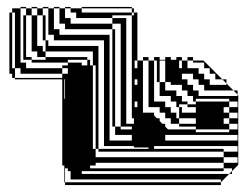

<svg xmlns="http://www.w3.org/2000/svg" viewBox="-20 -524 708 552"><path d="M359 -488V-480H365V-488ZM23 -456V-472H15V-456ZM55 -472H47V-480H55ZM23 -440V-456H15V-440ZM119 -440H111V-424H119ZM311 -424H303V-440H167V-456H151V-500H135V-504H151V-500H167V-472H183V-456H303V-440H311ZM23 -392V-408H15V-392ZM23 -376V-392H15V-376ZM503 -328V-344H495V-328ZM255 -240V-336H247V-344H239V-336H247V-240ZM375 -344V-350H367V-344ZM503 -344V-350H495V-344ZM375 -312H367V-328H375ZM495 -288H471V-350H487V-296H495ZM23 -328V-300H159V-312H39V-328H23V-312H15V-328ZM167 -296H165V-240H167ZM375 -264H367V-280H375ZM375 -248H367V-264H375ZM375 -232H367V-248H375ZM663 -248V-252L651 -264H567V-280H551V-296H535V-312H503V-296H495V-312H503V-296H519V-280H535V-264H551V-248ZM165 -144V-240H167V-144ZM255 -144V-240H247V-144ZM663 -216V-232H639V-240H543V-232H639V-216ZM375 -200H367V-216H375ZM663 -184V-200H639V-216H623V-200H639V-184ZM663 -152V-168H639V-184H623V-168H639V-152ZM165 0V-48H159V-296H23V-300H15V-312H7V-488H15V-472H23V-488H15V-500H39V-344H55V-328H159V-312H175V-328H159V-336H175V-344H71V-352H47V-360H71V-352H111V-360H87V-376H71V-416H55V-408H47V-424H55V-416H87V-392H103V-376H111V-360H231V-352H239V-344H247V-376H111V-408H103V-416H71V-480H55V-500H39V-504H55V-500H71V-480H87V-416H111V-408H119V-392H263V-96H407V-100H415L419 -104H365V-120H359V-136H311V-160H303V-168H311V-160H327V-152H359V-160H365V-152H375V-168H367V-184H375V-200H415L423 -192V-184H431L439 -176V-168H447L455 -160V-152H463L465 -150L451 -136H455V-120H663V-136H455V-120H439V-124L451 -136H439V-124L419 -104H423V-96H623V-88H663V-104H423V-96H407V-100H365V-104H279V-408H135V-424H111V-416H103V-480H87V-500H71V-504H87V-500H103V-480H111V-472H119V-500H103V-504H119V-500H135V-440H151V-424H295V-120H359V-136H365V-120H375V-136H365V-152H359V-160H327V-224H311V-216H303V-232H311V-224H343V-168H365V-184H359V-224H327V-288H311V-280H303V-296H311V-288H343V-224H367V-216H375V-232H367V-224H359V-288H327V-352H311V-344H303V-360H311V-352H343V-288H367V-280H375V-296H367V-288H359V-352H327V-416H311V-408H303V-424H311V-416H343V-352H359V-416H327V-456H303V-472H199V-488H183V-500H167V-504H183V-500H215V-488H359V-500H215V-504H359V-500H365V-488H375V-350H391V-200H423V-192L431 -184H439V-176L447 -168H455V-160L463 -152H543V-144H639V-152H543V-160H495V-168H471V-184H455V-200H439V-216H407V-350H391V-360H407V-350H423V-232H455V-216H471V-200H487V-184H495V-168H543V-184H495V-200H543V-216H519V-224H495V-216H503V-200H495V-216H487V-232H471V-248H439V-288H431V-296H439V-288H455V-264H487V-248H503V-232H519V-224H543V-232H535V-248H519V-264H503V-280H471V-288H455V-350H439V-344H431V-350H423V-360H439V-352H455V-360H471V-352H487V-360H503V-350H519V-328H551V-312H567V-296H583V-280H631V-284L619 -296H599V-312H583V-328H567V-344H535V-350H519V-360H535V-350H565L619 -296H631V-284L651 -264H663V-252L665 -250V-50L647 -32V-24H639L647 -32V-40H623V-56H255V-48H239V-40H215V-48H239V-40H623V-32H215V-24H199V-32H183V-40H167V-48H165V-144H167V-48H175V-40H183V-48H199V-32H215V-24H639L615 0V-8H183V-32H175V-40H167V0H615V8H167V0ZM255 -144H247V-96H255V-72H623V-56H663V-72H623V-88H263V-96H255ZM303 -480V-472H343V-416H359V-480ZM55 -456H47V-472H55ZM119 -456V-472H111V-456ZM55 -440H47V-456H55ZM119 -440V-456H111V-440ZM23 -424V-440H15V-424ZM55 -424H47V-440H55ZM23 -408V-424H15V-408ZM23 -344V-360H15V-344ZM55 -392H47V-408H55ZM311 -392H303V-408H311ZM23 -360V-376H15V-360ZM55 -376H47V-392H55ZM311 -376H303V-392H311ZM55 -376V-360H47V-376ZM311 -360H303V-376H311ZM23 -344H15V-328H23ZM375 -328V-344H367V-328ZM439 -328V-344H431V-328ZM311 -328H303V-344H311ZM175 -352V-344H215V-336H231V-352ZM311 -312H303V-328H311ZM439 -312H431V-328H439ZM503 -328V-312H495V-328ZM375 -296H367V-312H375ZM439 -296H431V-312H439ZM311 -296H303V-312H311ZM311 -264H303V-280H311ZM311 -248H303V-264H311ZM311 -232H303V-248H311ZM311 -200H303V-216H311ZM311 -184H303V-200H311ZM311 -168H303V-184H311Z"/></svg>

Font: Rubik Broken Fax
Style: Regular
Weight: 400
Designer: Hubert and Fischer, NaN
Foundry: Hubert and Fischer, NaN
Version: Version 2.201